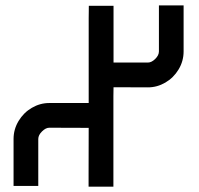

<svg xmlns="http://www.w3.org/2000/svg" viewBox="-20 -702 751 725"><path d="M31.2 0V-177.2Q31.2 -213.9 50.3 -245.4Q69.3 -276.9 100.3 -294.9Q131.3 -313 166 -313H313H314.9V-338.9V-633.8Q314.9 -642.1 315.2 -657.2Q315.4 -672.4 315.4 -680.2H408.7V-657.2V-633.3V-465.8Q460.9 -465.3 538.6 -465.8Q552.2 -465.8 566.2 -479.5Q580.1 -493.2 580.1 -507.8V-681.6H673.3V-507.8Q673.3 -471.2 654.3 -439.7Q635.3 -408.2 604.2 -390.1Q573.2 -372.1 538.6 -372.1Q460.9 -372.1 408.7 -372.6Q408.7 -356 408.2 -338.4V-43.9V-20.5V2.9H314.5V-21V-43.9Q314.5 -109.9 314.9 -219.2H312.5Q251.5 -219.7 166 -219.7Q152.8 -219.7 138.7 -205.8Q124.5 -191.9 124.5 -177.2V0Z"/></svg>

Font: GokturkKurgu
Style: Regular
Weight: 400
Designer: facebook.com/biligbitig
Foundry: facebook.com/biligbitig
Version: Version 1.0